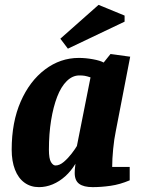

<svg xmlns="http://www.w3.org/2000/svg" viewBox="-20 -758 595 789"><path d="M140 11Q106 11 80.5 -7.5Q55 -26 41.5 -61Q28 -96 28 -143Q28 -256 65 -340.5Q102 -425 165 -472.5Q228 -520 304 -520Q332 -520 362 -514.5Q392 -509 406 -501L434 -536L515 -525L456 -220Q449 -187 445 -145.5Q441 -104 441 -72H513V-17Q473 0 434.5 5.5Q396 11 361 11Q324 11 305.5 -2.5Q287 -16 287 -47Q287 -53 287.5 -61Q288 -69 289 -75.5Q290 -82 290 -85Q272 -55 248 -33.5Q224 -12 196.5 -0.5Q169 11 140 11ZM208 -78Q225 -78 242.5 -93Q260 -108 274.5 -127Q289 -146 296 -158L352 -440Q337 -445 328 -446.5Q319 -448 306 -448Q278 -448 254.5 -425Q231 -402 215 -360.5Q199 -319 190 -263.5Q181 -208 181 -143Q181 -106 189.5 -92Q198 -78 208 -78ZM259 -558 228 -599 385 -738 492 -694V-669Z"/></svg>

Font: Manuale ExtraBold
Style: Italic
Weight: 800
Italic angle: -11°
Designer: Eduardo Tunni / Pablo Cosgaya
Foundry: Eduardo Tunni / Pablo Cosgaya
Version: Version 1.002